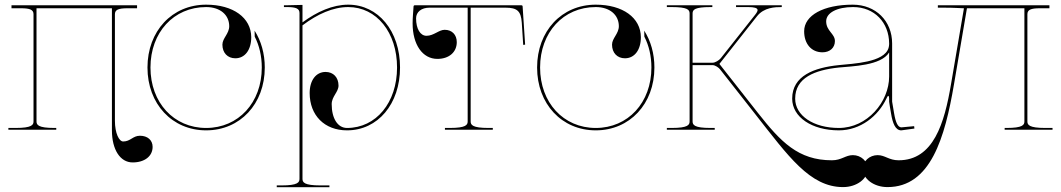

<svg xmlns="http://www.w3.org/2000/svg" viewBox="-20 -542 4432 802"><path d="M28 -520V-507.5H67.5C106 -507.5 120 -501 120 -482.5V-35C120 -20.5 113.5 -7.5 45 -7.5H15V0H215V-7.5H207.5C139 -7.5 132.5 -20.5 132.5 -35V-507.5H447.5V2.5C447.5 83 482 136.5 534 136.5C584 136.5 617.5 110.5 617.5 71.5C617.5 43.5 596.5 25 564.5 25C535 25 525 49 494.5 49C477.5 49 460 15 460 -38V-482.5C460 -501 474 -507.5 512.5 -507.5H552.5V-520Z M841 -522.5C698.5 -522.5 596 -412 596 -260C596 -108 699 2.5 841 2.5C983 2.5 1086 -108 1086 -260C1086 -319 1070.5 -371.5 1043.5 -414L1044 -389C1063 -352 1073.5 -308 1073.5 -260C1073.5 -113.5 976 -7.5 841 -7.5C706 -7.5 608.5 -113.5 608.5 -260C608.5 -406.5 705.5 -512.5 841 -512.5C899 -512.5 937 -480.5 937.5 -433C937.5 -401 909 -382.5 909 -355.5C909 -321.5 930.5 -298.5 963 -298.5C1003 -298.5 1029.5 -333.5 1029.5 -386.5C1029 -468 954 -522.5 841 -522.5Z M1166 -520V-512.5H1178.5C1217 -512.5 1231 -506 1231 -487.5V205C1231 219.5 1224.5 232.5 1156 232.5H1136V240H1356V232.5H1318.5C1250 232.5 1243.5 219.5 1243.5 205V-436C1305.5 -483 1371 -512.5 1434.5 -512.5C1553 -512.5 1638.5 -406.5 1638.5 -260C1638.5 -113.5 1551 -7.5 1429.5 -7.5C1390.5 -7.5 1365.5 -47.5 1365.5 -107C1365.5 -139 1394 -157.5 1394 -184.5C1394 -218.5 1372.5 -241.5 1340 -241.5C1300 -241.5 1273.5 -206.5 1273.5 -153.5C1273.5 -60 1335.5 2.5 1429.5 2.5C1558.5 2.5 1651 -108 1651 -260C1651 -412 1560 -522.5 1434.5 -522.5C1370 -522.5 1304.5 -493.5 1243.5 -448.5V-521.5L1178.5 -520Z M1712.5 -520C1709.5 -520 1707.5 -517.5 1707.5 -515.5C1706 -492.5 1703.5 -466.5 1703.5 -444.5C1703.5 -355.5 1745 -296 1807 -296C1855.5 -296 1888 -324 1888 -366C1888 -397 1868 -417.5 1837.5 -417.5C1813 -417.5 1792 -392.5 1761.5 -392.5C1735.5 -392.5 1718 -421.5 1718 -465.5C1718 -492 1740.5 -510 1774 -510H1933.5V-35C1933.5 -20.5 1927 -7.5 1858.5 -7.5H1838.5V0H2038.5V-7.5H2021C1952.5 -7.5 1946 -20.5 1946 -35V-510H2091C2141.5 -510 2156 -495 2159.5 -447.5L2165.5 -354.5L2173.5 -355.5L2163 -515.5C2163 -519 2159.5 -520 2158 -520Z M2468.5 -522.5C2326 -522.5 2223.5 -412 2223.5 -260C2223.5 -108 2326.5 2.5 2468.5 2.5C2610.5 2.5 2713.5 -108 2713.5 -260C2713.5 -319 2698 -371.5 2671 -414L2671.5 -389C2690.5 -352 2701 -308 2701 -260C2701 -113.5 2603.5 -7.5 2468.5 -7.5C2333.5 -7.5 2236 -113.5 2236 -260C2236 -406.5 2333 -512.5 2468.5 -512.5C2526.5 -512.5 2564.5 -480.5 2565 -433C2565 -401 2536.5 -382.5 2536.5 -355.5C2536.5 -321.5 2558 -298.5 2590.5 -298.5C2630.5 -298.5 2657 -333.5 2657 -386.5C2656.5 -468 2581.5 -522.5 2468.5 -522.5Z M2765.5 -520V-512.5H2785.5C2851.5 -512.5 2860.5 -501.5 2860.5 -486V-35C2860.5 -20.5 2854 -7.5 2785.5 -7.5H2765.5V0H2965.5V-7.5H2948C2879.5 -7.5 2873 -20.5 2873 -35V-270H2956.5C2967.5 -270 2982.5 -259.5 2988 -252L3134.5 -65.5C3272.5 110 3363 239.5 3501.5 239.5C3558.5 239.5 3604.5 205 3604.5 163C3604.5 131.5 3576.5 106 3542.5 106C3511.5 106 3495.5 127.5 3455 127.5C3314 127.5 3241 50.5 3145 -71.5L2985 -275L3142 -474C3171.5 -511.5 3217.5 -512.5 3245.5 -512.5V-520H3054.5V-512.5H3106C3129 -512.5 3144.5 -509 3144.5 -500C3144.5 -496.5 3142.5 -490.5 3134 -480L2990.5 -298.5C2983.5 -290 2967.5 -280 2956.5 -280H2873V-486C2873 -501.5 2882 -512.5 2948 -512.5H2955.5V-520Z M3542 -522.5C3420 -522.5 3339 -478 3339 -411.5C3339 -358.5 3369.5 -323.5 3415.5 -323.5C3446.5 -323.5 3467.5 -342.5 3467.5 -370.5C3467.5 -401.5 3431 -412.5 3431 -453C3431 -488.5 3476 -512.5 3543.5 -512.5C3632.5 -512.5 3693.5 -448 3694 -360.5V-357.5C3694 -352.5 3693 -347 3691.5 -341.5C3673 -281 3545.5 -276.5 3483.5 -270C3381.5 -259.5 3289 -226 3289 -130C3289 -53 3371 2.5 3484 2.5C3574 2.5 3648.5 -57 3683 -131C3686 -138 3688.5 -141.5 3690.5 -141.5C3692.5 -141.5 3694 -137 3694 -128V-117C3694 -113 3699.5 -83.5 3702 -68C3708.5 -27.5 3720 2.5 3744.5 2.5H3745L3799.5 -5L3798.5 -15L3745 -10C3731 -10.5 3721.5 -28 3714.5 -70L3706.5 -117.5V-360.5C3706.5 -454.5 3638 -522.5 3542 -522.5ZM3694 -323V-222.5C3694 -116.5 3602.5 -7.5 3484 -7.5C3378 -7.5 3301.5 -59 3301.5 -130C3301.5 -217.5 3383.5 -249.5 3484.5 -260C3539.5 -265.5 3660.5 -267.5 3694 -323Z M3897.5 -520V-510H3916.5C3973.5 -510 3989.5 -507.5 4004 -507.5H4006.5L3952.5 -190.5C3925 -27.5 3879.5 127.5 3733.5 127.5C3693 127.5 3677 106 3646 106C3612 106 3584 131.5 3584 163C3584 205 3630 239.5 3687 239.5C3867.5 239.5 3927 33 3965 -190.5L4019 -507.5H4259V-35C4259 -20.5 4252.5 -7.5 4184 -7.5H4176.5V0H4376.5V-7.5H4346.5C4278 -7.5 4271.5 -20.5 4271.5 -35V-482.5C4271.5 -501 4285.5 -507.5 4324 -507.5H4363.5V-520Z"/></svg>

Font: ZnikomitNo24
Style: Regular
Weight: 500
Designer: gluk
Foundry: gluk
Version: Version 0.55